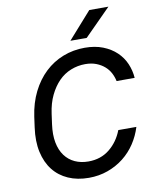

<svg xmlns="http://www.w3.org/2000/svg" viewBox="-98 -984 866 1067"><g transform="rotate(-10 335.0 -451.0)"><path d="M317 8Q252 8 201 -14.5Q150 -37 117 -79Q84 -121 70.5 -182Q57 -243 68 -321L76 -379Q87 -456 117.5 -517Q148 -578 193 -620.5Q238 -663 295.5 -685.5Q353 -708 418 -708Q476 -708 520.5 -690.5Q565 -673 596 -643.5Q627 -614 643.5 -575.5Q660 -537 663 -495H561Q556 -519 544.5 -541Q533 -563 513.5 -580Q494 -597 467 -607.5Q440 -618 405 -618Q363 -618 324 -602.5Q285 -587 255 -556.5Q225 -526 203.5 -481.5Q182 -437 174 -379L166 -321Q158 -263 166.5 -218.5Q175 -174 197.5 -143.5Q220 -113 254 -97.5Q288 -82 330 -82Q400 -82 449.5 -122Q499 -162 523 -225H625Q610 -176 582 -133.5Q554 -91 514 -59.5Q474 -28 424 -10Q374 8 317 8ZM480 -910H588L439 -760H347Z"/></g></svg>

Font: Retni Sans Medium
Style: Italic
Weight: 500
Italic angle: -8°
Designer: Vitaly Kuzmin
Foundry: ParaType Ltd.
Version: Version 1.00;June 10, 2019;FontCreator 11.5.0.2425 64-bit; t